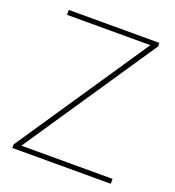

<svg xmlns="http://www.w3.org/2000/svg" viewBox="-130 -817 839 920"><g transform="rotate(20 289.0 -357.0)"><path d="M538 0V-25H73L526 -696V-714H64V-689H489L36 -18V0Z"/></g></svg>

Font: Noto Sans Sinhala Thin
Style: Regular
Weight: 100
Designer: Jelle Bosma - Monotype Design Team
Foundry: Monotype Imaging Inc.
Version: Version 2.006